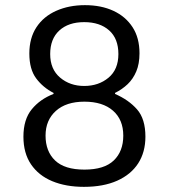

<svg xmlns="http://www.w3.org/2000/svg" viewBox="-20 -716 655 746"><path d="M306 10Q236 10 183 -12Q130 -34 100.5 -77.5Q71 -121 71 -185Q71 -252 103.5 -291.5Q136 -331 188 -351V-355Q147 -376 120.5 -411.5Q94 -447 94 -508Q94 -568 121.5 -610Q149 -652 198.5 -674Q248 -696 310 -696Q373 -696 420.5 -674Q468 -652 495 -610.5Q522 -569 522 -509Q522 -468 509.5 -438.5Q497 -409 476 -389Q455 -369 427 -355V-351Q480 -328 512.5 -291Q545 -254 545 -185Q545 -125 517 -81.5Q489 -38 435.5 -14Q382 10 306 10ZM308 -57Q385 -57 422 -92.5Q459 -128 459 -189Q459 -251 419 -286Q379 -321 308 -321Q237 -321 197 -285Q157 -249 157 -189Q157 -128 194 -92.5Q231 -57 308 -57ZM307 -382Q363 -382 401.5 -414Q440 -446 440 -506Q440 -566 404 -598Q368 -630 307 -630Q246 -630 210.5 -597.5Q175 -565 175 -506Q175 -447 213.5 -414.5Q252 -382 307 -382Z"/></svg>

Font: Chivo Medium Light
Style: Regular
Weight: 300
Version: Version 2.002